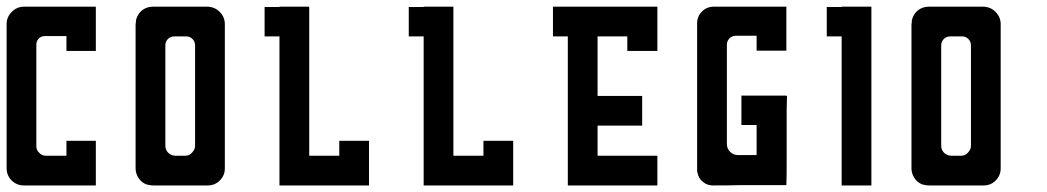

<svg xmlns="http://www.w3.org/2000/svg" viewBox="-20 -860 3163 580"><path d="M269.5 -299.8Q269.5 -299.8 242.2 -299.8Q214.8 -299.8 179.7 -299.8Q155.3 -299.8 131.8 -299.8Q108.4 -299.8 89.8 -299.8Q89.8 -299.8 86.9 -299.8Q86.9 -299.8 85 -299.8Q80.1 -299.8 51.8 -299.8Q30.3 -299.8 14.6 -315.4Q0 -330.1 0 -352.5Q0 -352.5 0 -359.4Q0 -362.3 0 -367.2Q0 -381.8 0 -390.6Q0 -390.6 0 -404.3Q0 -418 0 -446.3Q0 -501 0 -572.3Q0 -620.1 0 -667Q0 -714.8 0 -751Q0 -751 0 -755.9Q0 -759.8 0 -787.1Q0 -808.6 15.6 -824.2Q31.2 -839.8 52.7 -839.8Q52.7 -839.8 66.4 -839.8Q81.1 -839.8 89.8 -839.8Q89.8 -839.8 117.2 -839.8Q145.5 -839.8 180.7 -839.8Q204.1 -839.8 228.5 -839.8Q252 -839.8 269.5 -839.8Q269.5 -839.8 269.5 -806.6Q269.5 -773.4 269.5 -751Q269.5 -751 269.5 -734.4Q269.5 -716.8 269.5 -706.1Q269.5 -706.1 236.3 -706.1Q203.1 -706.1 180.7 -706.1Q180.7 -706.1 180.7 -722.7Q180.7 -740.2 180.7 -751Q180.7 -751 172.9 -751Q164.1 -751 115.2 -751Q104.5 -751 97.7 -744.1Q89.8 -736.3 89.8 -725.6Q89.8 -725.6 89.8 -712.9Q89.8 -699.2 89.8 -620.1Q89.8 -585.9 89.8 -536.1Q89.8 -487.3 89.8 -418Q89.8 -406.2 98.6 -398.4Q106.4 -389.6 118.2 -389.6Q118.2 -389.6 141.6 -389.6Q165 -389.6 180.7 -389.6Q180.7 -389.6 180.7 -407.2Q180.7 -423.8 180.7 -434.6Q180.7 -434.6 214.8 -434.6Q248 -434.6 269.5 -434.6Q269.5 -434.6 269.5 -418Q269.5 -401.4 269.5 -389.6Q269.5 -389.6 269.5 -356.4Q269.5 -322.3 269.5 -299.8Z M659.2 -787.1Q659.2 -787.1 659.2 -773.4Q659.2 -758.8 659.2 -750Q659.2 -750 659.2 -744.1Q659.2 -738.3 659.2 -703.1Q659.2 -688.5 659.2 -666Q659.2 -644.5 659.2 -613.3Q659.2 -569.3 659.2 -504.9Q659.2 -441.4 659.2 -351.6Q659.2 -330.1 644.5 -315.4Q629.9 -299.8 607.4 -299.8Q607.4 -299.8 593.8 -299.8Q579.1 -299.8 569.3 -299.8Q569.3 -299.8 554.7 -299.8Q546.9 -299.8 536.1 -299.8Q502 -299.8 479.5 -299.8Q479.5 -299.8 475.6 -299.8Q470.7 -299.8 443.4 -299.8Q437.5 -299.8 432.6 -300.8Q426.8 -301.8 422.9 -302.7Q407.2 -308.6 398.4 -322.3Q389.6 -335.9 389.6 -351.6Q389.6 -351.6 389.6 -352.5Q389.6 -352.5 389.6 -352.5Q389.6 -352.5 389.6 -359.4Q389.6 -362.3 389.6 -367.2Q389.6 -380.9 389.6 -389.6Q389.6 -389.6 389.6 -395.5Q389.6 -401.4 389.6 -436.5Q389.6 -451.2 389.6 -472.7Q389.6 -495.1 389.6 -525.4Q389.6 -569.3 389.6 -632.8Q389.6 -664.1 389.6 -702.1Q389.6 -741.2 389.6 -786.1Q389.6 -789.1 390.6 -792Q390.6 -794.9 390.6 -797.9Q394.5 -816.4 408.2 -828.1Q422.9 -839.8 441.4 -839.8Q441.4 -839.8 466.8 -839.8Q491.2 -839.8 524.4 -839.8Q545.9 -839.8 567.4 -839.8Q588.9 -839.8 605.5 -839.8Q627.9 -839.8 643.6 -824.2Q659.2 -808.6 659.2 -787.1ZM569.3 -722.7Q569.3 -734.4 561.5 -742.2Q553.7 -750 543 -750Q543 -750 538.1 -750Q533.2 -750 506.8 -750Q495.1 -750 487.3 -742.2Q479.5 -734.4 479.5 -722.7Q479.5 -722.7 479.5 -713.9Q479.5 -711.9 479.5 -710Q479.5 -697.3 479.5 -619.1Q479.5 -585.9 479.5 -537.1Q479.5 -488.3 479.5 -419.9Q479.5 -407.2 488.3 -398.4Q498 -389.6 509.8 -389.6Q509.8 -389.6 511.7 -389.6Q511.7 -389.6 513.7 -389.6Q517.6 -389.6 540 -389.6Q552.7 -389.6 560.5 -399.4Q569.3 -408.2 569.3 -419.9Q569.3 -419.9 569.3 -432.6Q569.3 -446.3 569.3 -524.4Q569.3 -557.6 569.3 -606.4Q569.3 -654.3 569.3 -722.7Z M824.2 -299.8Q824.2 -299.8 824.2 -299.8Q854.5 -299.8 914.1 -299.8Q974.6 -299.8 1094.7 -299.8Q1094.7 -330.1 1094.7 -389.6Q1094.7 -405.3 1094.7 -434.6Q1064.5 -434.6 1004.9 -434.6Q1004.9 -419.9 1004.9 -389.6Q974.6 -389.6 914.1 -389.6Q914.1 -540 914.1 -839.8Q884.8 -839.8 824.2 -839.8Q824.2 -839.8 824.2 -838.9Q809.6 -838.9 779.3 -838.9Q779.3 -824.2 779.3 -801.8Q779.3 -779.3 779.3 -750Q793.9 -750 824.2 -750Q824.2 -599.6 824.2 -299.8Z M1259.8 -299.8Q1259.8 -299.8 1259.8 -299.8Q1290 -299.8 1349.6 -299.8Q1410.2 -299.8 1530.3 -299.8Q1530.3 -330.1 1530.3 -389.6Q1530.3 -405.3 1530.3 -434.6Q1500 -434.6 1440.4 -434.6Q1440.4 -419.9 1440.4 -389.6Q1410.2 -389.6 1349.6 -389.6Q1349.6 -540 1349.6 -839.8Q1320.3 -839.8 1259.8 -839.8Q1259.8 -839.8 1259.8 -838.9Q1245.1 -838.9 1214.8 -838.9Q1214.8 -824.2 1214.8 -801.8Q1214.8 -779.3 1214.8 -750Q1229.5 -750 1259.8 -750Q1259.8 -599.6 1259.8 -299.8Z M1965.8 -389.6Q1905.3 -389.6 1785.2 -389.6Q1785.2 -419.9 1785.2 -480.5Q1830.1 -480.5 1919.9 -480.5Q1919.9 -509.8 1919.9 -570.3Q1875 -570.3 1785.2 -570.3Q1785.2 -629.9 1785.2 -750Q1815.4 -750 1875 -750Q1875 -735.4 1875 -706.1Q1905.3 -706.1 1965.8 -706.1Q1965.8 -720.7 1965.8 -750Q1965.8 -750 1965.8 -750Q1965.8 -780.3 1965.8 -839.8Q1905.3 -839.8 1785.2 -839.8Q1755.9 -839.8 1695.3 -839.8Q1680.7 -839.8 1650.4 -839.8Q1650.4 -825.2 1650.4 -802.7Q1650.4 -780.3 1650.4 -750Q1665 -750 1695.3 -750Q1695.3 -690.4 1695.3 -570.3Q1695.3 -540 1695.3 -480.5Q1695.3 -419.9 1695.3 -299.8Q1725.6 -299.8 1785.2 -299.8Q1785.2 -299.8 1785.2 -299.8Q1845.7 -299.8 1965.8 -299.8Q1965.8 -330.1 1965.8 -389.6Z M2133.8 -299.8Q2116.2 -299.8 2103.5 -310.5Q2089.8 -321.3 2086.9 -338.9Q2085.9 -340.8 2085.9 -343.8Q2085.9 -345.7 2085.9 -347.7Q2085.9 -347.7 2085.9 -355.5Q2085.9 -359.4 2085.9 -364.3Q2085.9 -379.9 2085.9 -390.6Q2085.9 -390.6 2085.9 -404.3Q2085.9 -418 2085.9 -446.3Q2085.9 -501 2085.9 -572.3Q2085.9 -620.1 2085.9 -667Q2085.9 -714.8 2085.9 -751Q2085.9 -751 2085.9 -755.9Q2085.9 -760.7 2085.9 -790Q2085.9 -810.5 2100.6 -825.2Q2115.2 -839.8 2135.7 -839.8Q2135.7 -839.8 2151.4 -839.8Q2166 -839.8 2175.8 -839.8Q2175.8 -839.8 2183.6 -839.8Q2191.4 -839.8 2237.3 -839.8Q2256.8 -839.8 2285.2 -839.8Q2314.5 -839.8 2353.5 -839.8Q2354.5 -839.8 2355.5 -839.8Q2355.5 -838.9 2355.5 -837.9Q2355.5 -837.9 2355.5 -827.1Q2355.5 -816.4 2355.5 -752.9Q2355.5 -752.9 2355.5 -752.9Q2355.5 -752 2355.5 -752Q2355.5 -752 2355.5 -735.4Q2355.5 -717.8 2355.5 -707Q2355.5 -707 2322.3 -707Q2288.1 -707 2265.6 -707Q2265.6 -707 2265.6 -723.6Q2265.6 -741.2 2265.6 -752Q2265.6 -752 2257.8 -752Q2250 -752 2203.1 -752Q2191.4 -752 2183.6 -744.1Q2175.8 -736.3 2175.8 -724.6Q2175.8 -724.6 2175.8 -711.9Q2175.8 -699.2 2175.8 -622.1Q2175.8 -588.9 2175.8 -541Q2175.8 -492.2 2175.8 -424.8Q2175.8 -411.1 2185.5 -401.4Q2195.3 -391.6 2209 -391.6Q2209 -391.6 2215.8 -391.6Q2222.7 -391.6 2263.7 -391.6Q2264.6 -391.6 2265.6 -392.6Q2265.6 -393.6 2265.6 -393.6Q2265.6 -393.6 2265.6 -426.8Q2265.6 -460 2265.6 -482.4Q2265.6 -482.4 2249 -482.4Q2231.4 -482.4 2219.7 -482.4Q2219.7 -482.4 2219.7 -515.6Q2219.7 -548.8 2219.7 -571.3Q2219.7 -571.3 2225.6 -571.3Q2231.4 -571.3 2266.6 -571.3Q2267.6 -571.3 2267.6 -571.3Q2267.6 -571.3 2267.6 -571.3Q2267.6 -571.3 2279.3 -571.3Q2290 -571.3 2354.5 -571.3Q2355.5 -571.3 2356.4 -570.3Q2357.4 -569.3 2357.4 -569.3Q2357.4 -569.3 2356.4 -528.3Q2356.4 -487.3 2356.4 -433.6Q2356.4 -398.4 2356.4 -363.3Q2356.4 -328.1 2355.5 -300.8Q2355.5 -300.8 2346.7 -300.8Q2336.9 -300.8 2280.3 -300.8Q2255.9 -300.8 2219.7 -300.8Q2184.6 -299.8 2133.8 -299.8Z M2522.5 -299.8Q2552.7 -299.8 2612.3 -299.8Q2612.3 -480.5 2612.3 -839.8Q2583 -839.8 2522.5 -839.8Q2522.5 -839.8 2522.5 -838.9Q2507.8 -838.9 2477.5 -838.9Q2477.5 -824.2 2477.5 -801.8Q2477.5 -779.3 2477.5 -750Q2492.2 -750 2522.5 -750Q2522.5 -599.6 2522.5 -299.8Z M3002.9 -787.1Q3002.9 -787.1 3002.9 -773.4Q3002.9 -758.8 3002.9 -750Q3002.9 -750 3002.9 -744.1Q3002.9 -738.3 3002.9 -703.1Q3002.9 -688.5 3002.9 -666Q3002.9 -644.5 3002.9 -613.3Q3002.9 -569.3 3002.9 -504.9Q3002.9 -441.4 3002.9 -351.6Q3002.9 -330.1 2988.3 -315.4Q2973.6 -299.8 2951.2 -299.8Q2951.2 -299.8 2937.5 -299.8Q2922.9 -299.8 2913.1 -299.8Q2913.1 -299.8 2898.4 -299.8Q2890.6 -299.8 2879.9 -299.8Q2845.7 -299.8 2823.2 -299.8Q2823.2 -299.8 2819.3 -299.8Q2814.5 -299.8 2787.1 -299.8Q2781.2 -299.8 2776.4 -300.8Q2770.5 -301.8 2766.6 -302.7Q2751 -308.6 2742.2 -322.3Q2733.4 -335.9 2733.4 -351.6Q2733.4 -351.6 2733.4 -352.5Q2733.4 -352.5 2733.4 -352.5Q2733.4 -352.5 2733.4 -359.4Q2733.4 -362.3 2733.4 -367.2Q2733.4 -380.9 2733.4 -389.6Q2733.4 -389.6 2733.4 -395.5Q2733.4 -401.4 2733.4 -436.5Q2733.4 -451.2 2733.4 -472.7Q2733.4 -495.1 2733.4 -525.4Q2733.4 -569.3 2733.4 -632.8Q2733.4 -664.1 2733.4 -702.1Q2733.4 -741.2 2733.4 -786.1Q2733.4 -789.1 2734.4 -792Q2734.4 -794.9 2734.4 -797.9Q2738.3 -816.4 2752 -828.1Q2766.6 -839.8 2785.2 -839.8Q2785.2 -839.8 2810.5 -839.8Q2835 -839.8 2868.2 -839.8Q2889.6 -839.8 2911.1 -839.8Q2932.6 -839.8 2949.2 -839.8Q2971.7 -839.8 2987.3 -824.2Q3002.9 -808.6 3002.9 -787.1ZM2913.1 -722.7Q2913.1 -734.4 2905.3 -742.2Q2897.5 -750 2886.7 -750Q2886.7 -750 2881.8 -750Q2877 -750 2850.6 -750Q2838.9 -750 2831.1 -742.2Q2823.2 -734.4 2823.2 -722.7Q2823.2 -722.7 2823.2 -713.9Q2823.2 -711.9 2823.2 -710Q2823.2 -697.3 2823.2 -619.1Q2823.2 -585.9 2823.2 -537.1Q2823.2 -488.3 2823.2 -419.9Q2823.2 -407.2 2832 -398.4Q2841.8 -389.6 2853.5 -389.6Q2853.5 -389.6 2855.5 -389.6Q2855.5 -389.6 2857.4 -389.6Q2861.3 -389.6 2883.8 -389.6Q2896.5 -389.6 2904.3 -399.4Q2913.1 -408.2 2913.1 -419.9Q2913.1 -419.9 2913.1 -432.6Q2913.1 -446.3 2913.1 -524.4Q2913.1 -557.6 2913.1 -606.4Q2913.1 -654.3 2913.1 -722.7Z"/></svg>

Font: Reach
Style: Fill
Weight: 400
Designer: Billy Harris
Version: Version 1.0